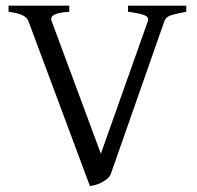

<svg xmlns="http://www.w3.org/2000/svg" viewBox="-20 -635 689 670"><path d="M629.9 -593.8Q596.7 -587.9 577.6 -582Q558.6 -576.2 553.7 -561.5L367.2 -29.3Q363.3 -18.6 353.5 -10.7Q343.8 -2.9 333 2.4Q322.3 7.8 311 10.7Q299.8 13.7 293.9 14.6L79.1 -561.5Q70.3 -586.9 9.8 -593.8V-615.2H221.7V-593.8Q148.4 -589.8 160.2 -561.5L332 -98.6L496.1 -561.5Q501 -575.2 483.9 -582Q466.8 -588.9 426.8 -593.8V-615.2H629.9V-593.8Z"/></svg>

Font: Podda
Style: Regular
Weight: 400
Designer: Md. Tanbin Islam Siyam
Foundry: Tanbin Islam Siyam
Version: Version 0.258